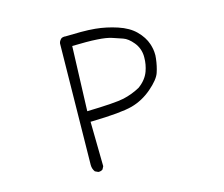

<svg xmlns="http://www.w3.org/2000/svg" viewBox="-105 -888 1210 1037"><g transform="rotate(-15 500.0 -369.5)"><path d="M362.3 -686Q403.8 -687 439 -687Q474.1 -687 501 -685.1Q553.2 -682.1 583 -672.1Q612.8 -662.1 638.7 -653.3Q666 -644 693.1 -611.1Q720.2 -578.1 722.2 -534.7Q722.2 -529.8 722.2 -524.4Q722.2 -486.8 709 -449.7Q693.4 -406.7 649.9 -375Q605.5 -350.6 555.7 -339.4Q505.9 -328.6 349.6 -324.7ZM325.2 7.8Q338.9 7.8 347.7 0.5L356 -15.6L352.1 -265.1H360.4Q523.4 -269 586.9 -286.1Q649.4 -303.2 701.7 -348.1Q753.4 -392.6 765.1 -427.2Q776.9 -461.9 781.7 -503.9Q783.2 -514.6 783.2 -521.5Q783.2 -542 780.3 -557.1Q777.3 -572.3 772.9 -585.9Q759.3 -627 723.1 -663.1Q688 -698.2 627.7 -718Q567.4 -737.8 506.8 -743.7Q470.7 -747.1 427 -747.1Q383.3 -747.1 340.8 -745.6Q337.4 -746.1 333 -746.1Q328.6 -746.1 323.2 -744.4Q317.9 -742.7 314 -738.8Q310.1 -734.9 308.1 -731.4Q303.2 -724.6 302.2 -716.3L292.5 -39.1Q292.5 -17.6 305.2 -0.5L321.8 7.3Q323.7 7.8 325.2 7.8Z"/></g></svg>

Font: NaikaiFont
Style: Light
Weight: 300
Version: Version 1.89